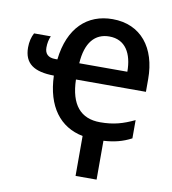

<svg xmlns="http://www.w3.org/2000/svg" viewBox="-83 -621 789 881"><g transform="rotate(10 312.0 -180.0)"><path d="M328 3V189H426V8C476 5 515 -5 555 -26V-111C502 -86 459 -73 396 -73C305 -73 256 -130 253 -247H579V-307C579 -451 504 -549 371 -549C254 -549 170 -473 153 -323H143C110 -323 94 -339 94 -368C94 -388 98 -407 105 -422H27C17 -404 11 -380 11 -354C11 -279 57 -248 150 -247C155 -103 221 -18 328 3ZM370 -468C445 -468 479 -408 479 -323H255C261 -420 303 -468 370 -468Z"/></g></svg>

Font: Noto Sans SemiCondensed Medium
Style: Regular
Weight: 500
Width: 4
Designer: Monotype Design Team
Foundry: Monotype Imaging Inc.
Version: Version 2.013